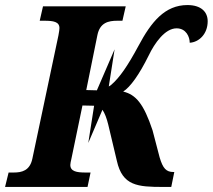

<svg xmlns="http://www.w3.org/2000/svg" viewBox="-37 -739 841 759"><path d="M321 -57H301C267 -57 241 -61 241 -87C241 -93 243 -101 245 -110L289 -322L335 -321L312 -174L368 -305C377 -292 385 -271 391 -246L425 -103C447 -4 508 0 608 0H640L652 -59H649C620 -59 607 -73 594 -117L566 -224C531 -329 500 -365 450 -377C478 -395 513 -443 551 -520C574 -568 615 -627 661 -627C699 -627 713 -593 713 -570C749 -572 784 -604 784 -655C784 -692 758 -719 704 -719C615 -719 561 -653 510 -557C468 -479 436 -432 402 -403C399 -401 396 -399 393 -397L416 -544L346 -382C345 -382 344 -382 343 -382L304 -383L348 -600C358 -650 392 -657 427 -657H447L460 -714H133L120 -657H139C174 -657 198 -653 198 -628C198 -623 197 -615 194 -599L91 -112C81 -64 49 -57 17 -57H-3L-17 0H309Z"/></svg>

Font: Noto Serif SemiCondensed Extra
Style: Italic
Weight: 800
Width: 4
Italic angle: -12°
Designer: Monotype Design Team
Foundry: Monotype Imaging Inc.
Version: Version 1.901